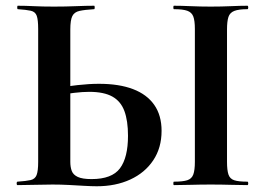

<svg xmlns="http://www.w3.org/2000/svg" viewBox="-20 -645 925 669"><path d="M317 4Q299 4 273.5 2.5Q248 1 220 -0.5Q192 -2 163 -2Q135 -2 100.5 -1Q66 0 41 0Q38 0 38 -6Q38 -12 41 -12Q71 -14 86.5 -17.5Q102 -21 107.5 -35Q113 -49 113 -81V-544Q113 -576 108 -590Q103 -604 87.5 -607.5Q72 -611 42 -613Q40 -613 40 -619Q40 -625 42 -625Q69 -625 98 -623.5Q127 -622 168 -622Q209 -622 244.5 -623.5Q280 -625 308 -625Q310 -625 310 -619Q310 -613 308 -613Q275 -611 257 -607Q239 -603 232 -589Q225 -575 225 -542V-81Q225 -63 230 -49.5Q235 -36 251 -28.5Q267 -21 299 -21Q370 -21 398 -58.5Q426 -96 426 -172Q426 -224 413.5 -258Q401 -292 371.5 -308.5Q342 -325 291 -325Q268 -325 238.5 -321.5Q209 -318 178 -312L172 -335Q210 -344 250.5 -348.5Q291 -353 325 -353Q395 -353 443.5 -334.5Q492 -316 517.5 -279.5Q543 -243 543 -189Q543 -130 514 -86.5Q485 -43 434 -19.5Q383 4 317 4ZM771 -81Q771 -52 776 -37Q781 -22 796 -17Q811 -12 842 -12Q845 -12 845 -6Q845 0 842 0Q816 0 784 -1Q752 -2 714 -2Q678 -2 645 -1Q612 0 586 0Q584 0 584 -6Q584 -12 586 -12Q617 -12 632.5 -17Q648 -22 653.5 -37Q659 -52 659 -81V-544Q659 -573 653.5 -587.5Q648 -602 632.5 -607.5Q617 -613 586 -613Q584 -613 584 -619Q584 -625 586 -625Q612 -625 645 -623.5Q678 -622 714 -622Q752 -622 784.5 -623.5Q817 -625 842 -625Q845 -625 845 -619Q845 -613 842 -613Q812 -613 796.5 -607Q781 -601 776 -586Q771 -571 771 -542Z"/></svg>

Font: Cormorant Infant Light
Style: Regular
Weight: 300
Designer: Christian Thalmann (Catharsis Fonts)
Foundry: Catharsis Fonts
Version: Version 4.001